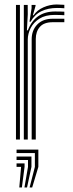

<svg xmlns="http://www.w3.org/2000/svg" viewBox="-20 -622 327 856"><path d="M111.5 -525 120.8 -585.5V-600H138.5V-595.8L126.5 -553.8H129.8Q145.2 -576.8 173.9 -589.4Q202.5 -602 233 -602Q246.2 -602 266.8 -600.5V-585.2Q251 -586.5 234.2 -586.5Q194.8 -586.5 164.8 -572.1Q134.8 -557.8 116.2 -525ZM86.2 0V-600H103.5L103.8 -558L100 -486.8H104.2Q136 -570.8 225.8 -570.8Q236.8 -570.8 248.5 -570.5Q260.2 -570.2 266.8 -569.8V-554.2Q259.5 -554.8 247 -555.1Q234.5 -555.5 222.8 -555.5Q182.5 -555.5 156.1 -539Q129.8 -522.5 116.8 -497.1Q103.8 -471.8 103.8 -445V0ZM51.2 0V-600H68.8V0ZM121.2 0V-446.5Q121.2 -486.8 146 -512.6Q170.8 -538.5 215.5 -538.5H266.8V-523Q255 -523 241.4 -523Q227.8 -523 215.5 -523Q176 -523 157.8 -502.2Q139.5 -481.5 139.5 -447.8V0ZM112 213.8 135.5 122V60.5H53.8V45H151V122L123.5 213.8ZM89 213.8 104.8 122V91.2H53.8V75.8H120.2V122L100.5 213.8ZM66 213.8 74 122H53.8V106.5H89.5V122L77.5 213.8Z"/></svg>

Font: Big Shoulders Inline Display SemiBold
Style: Regular
Weight: 600
Designer: Patric King
Foundry: XO Type Co
Version: Version 1.000